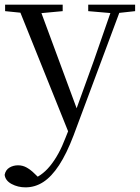

<svg xmlns="http://www.w3.org/2000/svg" viewBox="-30 -536 602 827"><path d="M80 271Q47 271 20 256.5Q-7 242 -10 217Q-6 196 10.5 186Q27 176 48 176Q68 176 85.5 186Q103 196 120 213L149 241L117 257L97 240Q147 226 185.5 179Q224 132 252 58L281 -15L285 -28L374 -274L458 -516H497L287 47Q257 126 224.5 175.5Q192 225 156.5 248Q121 271 80 271ZM272 51 44 -516H135L304 -59L310 -46ZM-8 -488V-516H240V-488L133 -478H91ZM350 -488V-516H552V-488L470 -479H455Z"/></svg>

Font: Noto Serif KR ExtraLight
Style: Regular
Weight: 400
Version: Version 2.002-H1;hotconv 1.1.0;makeotfexe 2.6.0